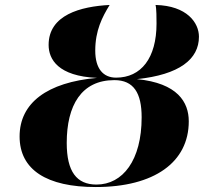

<svg xmlns="http://www.w3.org/2000/svg" viewBox="-20 -743 834 774"><path d="M366 11C602 11 741 -89 741 -254C741 -331 696 -408 532 -424C703 -442 782 -504 782 -595C782 -651 734 -720 607 -723C611 -709 611 -667 611 -648C611 -509 549 -430 448 -430C396 -430 364 -466 364 -539C364 -620 392 -674 422 -723C305 -717 176 -683 176 -562C176 -504 214 -436 371 -429C170 -411 59 -328 59 -193C59 -58 169 11 366 11ZM369 1C289 1 249 -51 249 -167C249 -318 308 -420 441 -420C519 -420 551 -368 551 -270C551 -97 475 1 369 1Z"/></svg>

Font: Noto Serif Display ExtraBold
Style: Italic
Weight: 800
Italic angle: -12°
Designer: Monotype Design Team
Foundry: Monotype Imaging Inc.
Version: Version 2.009